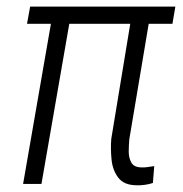

<svg xmlns="http://www.w3.org/2000/svg" viewBox="-20 -548 544 572"><path d="M502.4 -528.3 493.7 -477.1H60.5L69.8 -528.3ZM195.3 -528.3 103.5 0H48.8L140.6 -528.3ZM376.5 -528.3H431.6L365.2 -132.8Q363.8 -116.2 363.5 -97.2Q363.3 -78.1 371.1 -64Q378.9 -49.8 400.4 -49.3Q410.6 -48.8 420.2 -50.3Q429.7 -51.8 439.5 -53.2L435.5 -2.9Q423.8 1 411.1 2.7Q398.4 4.4 385.7 3.9Q349.1 3.4 332.3 -18.8Q315.4 -41 312.3 -72.8Q309.1 -104.5 311.5 -134.3Z"/></svg>

Font: Roboto Condensed Light
Style: Italic
Weight: 300
Italic angle: -12°
Designer: Christian Robertson
Foundry: Google
Version: Version 3.0; 2020